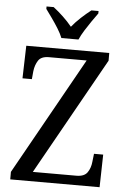

<svg xmlns="http://www.w3.org/2000/svg" viewBox="-61 -975 674 1019"><g transform="rotate(5 276.0 -465.5)"><path d="M33 0V-40L382 -664H181Q140 -664 124.5 -640Q109 -616 105 -583L101 -540H51L56 -714H498V-673L149 -50H381Q423 -50 439.5 -74Q456 -98 459 -131L464 -174H513L509 0ZM238 -771Q229 -794 212.5 -820.5Q196 -847 177.5 -873Q159 -899 145 -918V-931H183Q209 -911 235.5 -886Q262 -861 283 -835Q304 -861 331 -886Q358 -911 384 -931H422V-918Q408 -899 390 -873Q372 -847 355.5 -820.5Q339 -794 329 -771Z"/></g></svg>

Font: Noto Serif Tamil SemiCondensed
Style: Regular
Weight: 400
Width: 4
Designer: Indian Type Foundry, Tom Grace, and the Monotype Design Team
Foundry: Monotype Imaging Inc.
Version: Version 2.004; ttfautohint (v1.8.4.7-5d5b)